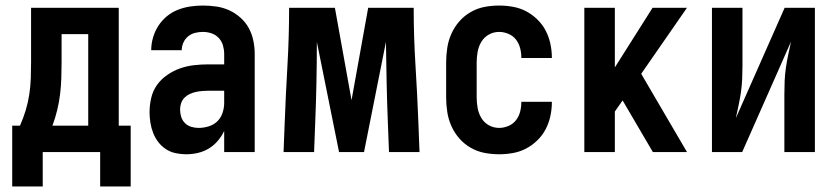

<svg xmlns="http://www.w3.org/2000/svg" viewBox="-20 -548 3009 692"><path d="M341 124V0H134V124H24V-95H52Q64 -122 72.5 -150Q81 -178 85.5 -207.5Q90 -237 91 -266.5Q92 -296 92 -325V-520H408V-95H451V124ZM169 -95H298V-425H202V-325Q202 -296 201 -266.5Q200 -237 196.5 -208Q193 -179 186 -150.5Q179 -122 169 -95Z M651 8Q632 8 613 4Q594 0 578 -10.5Q562 -21 550.5 -36Q539 -51 532 -69Q525 -87 522 -106Q519 -125 519 -144Q519 -169 525 -195Q531 -221 546 -242Q561 -263 583 -278Q605 -293 629 -301.5Q653 -310 679 -313Q705 -316 731 -316H788V-354Q788 -369 783.5 -384.5Q779 -400 768 -411.5Q757 -423 742 -428Q727 -433 711 -433Q697 -433 683 -429.5Q669 -426 658 -417Q647 -408 641 -394.5Q635 -381 635 -367H525Q525 -390 531.5 -412.5Q538 -435 550.5 -454.5Q563 -474 581 -489Q599 -504 620.5 -512.5Q642 -521 665 -524.5Q688 -528 711 -528Q735 -528 759.5 -524.5Q784 -521 806 -511Q828 -501 846.5 -484.5Q865 -468 876.5 -447Q888 -426 893 -402Q898 -378 898 -354V0H788V-76Q779 -57 765 -40.5Q751 -24 733 -13Q715 -2 694 3Q673 8 651 8ZM696 -87Q714 -87 732 -92.5Q750 -98 763 -110.5Q776 -123 782 -141Q788 -159 788 -177V-221H731Q720 -221 708.5 -220Q697 -219 685.5 -216.5Q674 -214 663.5 -209Q653 -204 645 -196Q637 -188 633 -176.5Q629 -165 629 -154Q629 -140 633 -127Q637 -114 646.5 -104.5Q656 -95 669 -91Q682 -87 696 -87Z M1002 0 1006 -104Q1010 -208 1016 -312Q1022 -416 1022 -520H1187L1247 -187L1307 -520H1471Q1471 -416 1477.5 -312Q1484 -208 1488 -104L1492 0H1382L1378 -104Q1375 -177 1373.5 -250.5Q1372 -324 1371 -397L1292 0H1202L1122 -397Q1122 -324 1120.5 -250.5Q1119 -177 1116 -104L1112 0Z M1779 8Q1752 8 1726 3Q1700 -2 1676.5 -15.5Q1653 -29 1635.5 -49Q1618 -69 1607 -93.5Q1596 -118 1592 -144.5Q1588 -171 1588 -197V-323Q1588 -349 1592 -375.5Q1596 -402 1607 -426.5Q1618 -451 1635.5 -471Q1653 -491 1676.5 -504.5Q1700 -518 1726 -523Q1752 -528 1779 -528Q1804 -528 1829 -523.5Q1854 -519 1876 -507.5Q1898 -496 1916.5 -478Q1935 -460 1946.5 -438Q1958 -416 1963.5 -391Q1969 -366 1969 -341V-339H1859V-340Q1859 -358 1854.5 -375Q1850 -392 1839.5 -405.5Q1829 -419 1812.5 -426Q1796 -433 1779 -433Q1759 -433 1742 -423.5Q1725 -414 1715 -397.5Q1705 -381 1701.5 -361.5Q1698 -342 1698 -323V-197Q1698 -178 1701.5 -158.5Q1705 -139 1715 -122.5Q1725 -106 1742 -96.5Q1759 -87 1779 -87Q1796 -87 1812.5 -94Q1829 -101 1839.5 -114.5Q1850 -128 1854.5 -145Q1859 -162 1859 -180V-181H1969V-179Q1969 -154 1963.5 -129Q1958 -104 1946.5 -82Q1935 -60 1916.5 -42Q1898 -24 1876 -12.5Q1854 -1 1829 3.5Q1804 8 1779 8Z M2086 0V-520H2196V-305L2332 -520H2456L2291 -282L2456 0H2333L2224 -186L2196 -146V0Z M2546 0V-520H2656V-312Q2656 -288 2655 -264Q2654 -240 2650.5 -216Q2647 -192 2642 -168.5Q2637 -145 2632 -122L2808 -520H2917V0H2807V-208Q2807 -232 2808 -256Q2809 -280 2812.5 -304Q2816 -328 2821 -351.5Q2826 -375 2831 -398L2655 0Z"/></svg>

Font: Iosevka QP
Style: Bold
Weight: 700
Designer: Belleve Invis
Foundry: Belleve Invis
Version: Version 20.0.0; ttfautohint (v1.8.4)